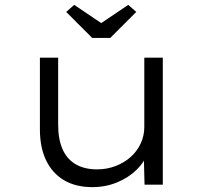

<svg xmlns="http://www.w3.org/2000/svg" viewBox="-20 -759 831 789"><path d="M360 10Q291 10 243 -18.5Q195 -47 169.5 -100Q144 -153 144 -227V-522H219V-246Q219 -187 237 -146Q255 -105 291 -84Q327 -63 379 -63Q419 -63 454.5 -76.5Q490 -90 516.5 -113.5Q543 -137 558 -169Q573 -201 573 -237V-522H649V0H574L571 -118L584 -124Q572 -91 540 -60Q508 -29 461 -9.5Q414 10 360 10ZM359 -603 252 -710 285 -739 411 -654H381L507 -739L540 -710L433 -603Z"/></svg>

Font: Lexend Giga Light
Style: Regular
Weight: 300
Version: Version 1.007